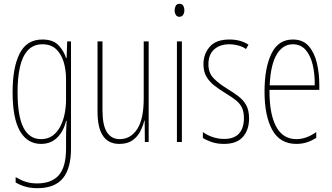

<svg xmlns="http://www.w3.org/2000/svg" viewBox="-20 -810 1739 1006"><path d="M202 -603Q258 -603 286.5 -573Q315 -543 326 -506H329L332 -593H352V-31Q352 72 309.5 124Q267 176 175 176Q112 176 62 146V118Q89 134 115 142.5Q141 151 175 151Q250 151 288 108Q326 65 326 -31V-78Q326 -101 326.5 -123.5Q327 -146 329 -177H326Q315 -126 281.5 -91Q248 -56 195 -56Q124 -56 85 -122.5Q46 -189 46 -328Q46 -456 83 -529.5Q120 -603 202 -603ZM202 -578Q155 -578 126 -546.5Q97 -515 84.5 -459Q72 -403 72 -328Q72 -201 103 -141Q134 -81 195 -81Q231 -81 256 -99.5Q281 -118 296.5 -148.5Q312 -179 319 -215Q326 -251 326 -287V-395Q326 -444 313.5 -485.5Q301 -527 274 -552.5Q247 -578 202 -578Z M759 -593V-66H739L738 -178H736Q729 -149 714.5 -121Q700 -93 674 -74.5Q648 -56 605 -56Q491 -56 491 -225V-593H517V-233Q517 -153 540.5 -117Q564 -81 607 -81Q664 -81 698.5 -133Q733 -185 733 -294V-593Z M921 -790Q935 -790 940.5 -779.5Q946 -769 946 -757Q946 -741 939 -731.5Q932 -722 920 -722Q907 -722 901 -732.5Q895 -743 895 -756Q895 -768 900.5 -779Q906 -790 921 -790ZM933 -593V-66H907V-593Z M1285 -189Q1285 -129 1252.5 -92.5Q1220 -56 1154 -56Q1117 -56 1088.5 -66Q1060 -76 1043 -87V-118Q1065 -102 1094 -92Q1123 -82 1154 -82Q1207 -82 1232.5 -110.5Q1258 -139 1258 -191Q1258 -226 1247 -247.5Q1236 -269 1215 -285.5Q1194 -302 1164 -320Q1130 -341 1103.5 -361.5Q1077 -382 1061.5 -408.5Q1046 -435 1046 -474Q1046 -527 1079 -565Q1112 -603 1182 -603Q1241 -603 1282 -576L1269 -553Q1253 -565 1229 -571.5Q1205 -578 1181 -578Q1132 -578 1102 -551Q1072 -524 1072 -473Q1072 -430 1096.5 -403Q1121 -376 1169 -346Q1202 -326 1228 -306.5Q1254 -287 1269.5 -260Q1285 -233 1285 -189Z M1514 -603Q1567 -603 1597 -569Q1627 -535 1640 -481Q1653 -427 1653 -367V-339H1392Q1391 -214 1426.5 -147.5Q1462 -81 1533 -81Q1585 -81 1637 -118V-88Q1616 -74 1590 -65Q1564 -56 1533 -56Q1447 -56 1406.5 -129.5Q1366 -203 1366 -330Q1366 -454 1402 -528.5Q1438 -603 1514 -603ZM1514 -578Q1462 -578 1430 -525Q1398 -472 1393 -363H1629Q1630 -422 1618.5 -470.5Q1607 -519 1581.5 -548.5Q1556 -578 1514 -578Z"/></svg>

Font: Noto Sans Malayalam UI ExtraCondensed Thin
Style: Regular
Weight: 100
Width: 2
Designer: Jelle Bosma - Monotype Design Team
Foundry: Monotype Imaging Inc.
Version: Version 2.104; ttfautohint (v1.8.4.7-5d5b)